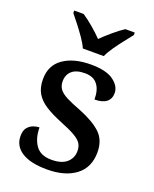

<svg xmlns="http://www.w3.org/2000/svg" viewBox="-144 -847 752 939"><g transform="rotate(20 231.5 -378.0)"><path d="M217 10Q131 10 85.5 -19Q40 -48 40 -100Q40 -129 52.5 -144Q65 -159 82 -165Q99 -171 113 -171Q113 -115 138.5 -78.5Q164 -42 221 -42Q274 -42 300.5 -65.5Q327 -89 327 -125Q327 -149 316.5 -165Q306 -181 279 -196.5Q252 -212 204 -231Q152 -252 117.5 -274Q83 -296 65.5 -325.5Q48 -355 48 -399Q48 -471 102 -508.5Q156 -546 245 -546Q325 -546 363 -518Q401 -490 401 -454Q401 -424 380.5 -407.5Q360 -391 319 -391Q319 -441 297.5 -468.5Q276 -496 232 -496Q187 -496 164.5 -476Q142 -456 142 -422Q142 -398 154 -381.5Q166 -365 194 -350.5Q222 -336 270 -318Q345 -288 383 -252Q421 -216 421 -153Q421 -74 366 -32Q311 10 217 10ZM180 -606Q170 -629 151.5 -655.5Q133 -682 113 -708Q93 -734 77 -753V-766H126Q152 -749 182 -723.5Q212 -698 234 -675Q257 -698 287 -723.5Q317 -749 343 -766H392V-753Q377 -734 356.5 -708Q336 -682 317.5 -655.5Q299 -629 289 -606Z"/></g></svg>

Font: Noto Serif Tibetan Medium
Style: Regular
Weight: 500
Designer: Monotype Design Team
Foundry: Monotype Imaging Inc.
Version: Version 2.103; ttfautohint (v1.8.4.7-5d5b)